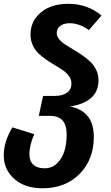

<svg xmlns="http://www.w3.org/2000/svg" viewBox="-35 -778 589 1019"><path d="M487.8 -352.1Q487.8 -236.8 336.9 -212.9Q462.9 -188 462.9 -51.8Q462.9 69.3 387.2 145.3Q311.5 221.2 190.9 221.2Q96.7 221.2 40.8 171.4Q-15.1 121.6 -15.1 46.9Q-15.1 -25.9 30.8 -102.1L147 -65.9Q121.1 -9.3 121.1 42Q121.1 76.7 141.8 95.9Q162.6 115.2 202.1 115.2Q241.2 115.2 268.6 88.1Q295.9 61 307.4 22Q318.8 -17.1 318.8 -63Q318.8 -113.8 297.4 -138.4Q275.9 -163.1 229 -163.1H170.9L193.8 -269H256.8Q297.4 -269 320.8 -286.4Q344.2 -303.7 344.2 -335Q344.2 -355 332.3 -372.6Q320.3 -390.1 301 -403.8Q281.7 -417.5 258.5 -430.9Q235.4 -444.3 212.4 -460Q189.5 -475.6 170.2 -493.7Q150.9 -511.7 138.9 -537.6Q127 -563.5 127 -594.2Q127 -666 181.6 -711.9Q236.3 -757.8 328.1 -757.8Q428.2 -757.8 503.9 -695.8L437 -618.2Q385.7 -654.8 335 -654.8Q303.2 -654.8 284.7 -640.4Q266.1 -626 266.1 -602.1Q266.1 -585.9 278.3 -570.6Q290.5 -555.2 310.1 -542.2Q329.6 -529.3 353.3 -515.6Q377 -502 400.6 -485.6Q424.3 -469.2 443.8 -450.9Q463.4 -432.6 475.6 -407Q487.8 -381.3 487.8 -352.1Z"/></svg>

Font: FiraGO SemiBold
Style: Italic
Weight: 600
Italic angle: -8°
Designer: bBox Type GmbH
Foundry: bBox Type GmbH
Version: Version 1.001;PS 001.001;hotconv 1.0.88;makeotf.lib2.5.64775